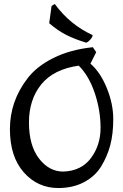

<svg xmlns="http://www.w3.org/2000/svg" viewBox="-20 -914 621 968"><path d="M448 -676 465 -651 436 -593Q486 -550 518.5 -470Q551 -390 551 -314Q551 -238 535.5 -180.5Q520 -123 489 -73.5Q458 -24 402.5 5Q347 34 274 34Q170 34 100 -45Q30 -124 30 -263Q30 -403 118 -518Q164 -579 249 -621.5Q334 -664 448 -676ZM299 -49Q390 -52 438.5 -117Q487 -182 487 -269.5Q487 -357 458 -444Q429 -531 377 -583Q250 -565 188 -488.5Q126 -412 126 -296.5Q126 -181 176.5 -115Q227 -49 299 -49ZM228 -797 240 -884 256 -894Q333 -789 447 -737Q447 -727 434.5 -713.5Q422 -700 414 -699Q355 -717 313 -738.5Q271 -760 228 -797Z"/></svg>

Font: Julee
Style: Regular
Weight: 400
Version: Version 1.001